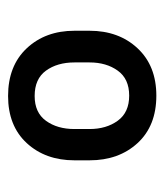

<svg xmlns="http://www.w3.org/2000/svg" viewBox="16 -778 424 497"><g transform="rotate(90 228.5 -529.0)"><path d="M59.1 -509.3V-548.3Q59.1 -624 104.5 -672.6Q149.9 -721.2 227.1 -721.2Q305.2 -721.2 349.9 -672.6Q394.5 -624 394.5 -548.3V-509.3Q394.5 -434.1 349.9 -385.7Q305.2 -337.4 228 -337.4Q149.9 -337.4 104.5 -385.7Q59.1 -434.1 59.1 -509.3ZM141.1 -548.3V-509.3Q141.1 -464.8 162.4 -435.5Q183.6 -406.2 228 -406.2Q271 -406.2 292.2 -435.5Q313.5 -464.8 313.5 -509.3V-548.3Q313.5 -591.8 292 -621.3Q270.5 -650.9 227.1 -650.9Q183.6 -650.9 162.4 -621.3Q141.1 -591.8 141.1 -548.3Z"/></g></svg>

Font: Vazirmatn UI FD Medium
Style: Regular
Weight: 500
Designer: Saber Rastikerdar
Foundry: Saber Rastikerdar
Version: Version 33.003